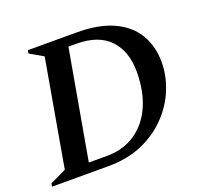

<svg xmlns="http://www.w3.org/2000/svg" viewBox="-123 -794 982 928"><g transform="rotate(-20 368.0 -330.0)"><path d="M-7 0 -4 -16 79 -56 175 -604 106 -644 109 -660H359Q474 -660 549 -625Q624 -590 660.5 -528Q697 -466 697 -385Q697 -316 669.5 -247.5Q642 -179 588.5 -123Q535 -67 458.5 -33.5Q382 0 283 0ZM339 -609H299L200 -49H293Q378 -49 440 -91Q502 -133 535 -208Q568 -283 568 -383Q568 -487 511 -548Q454 -609 339 -609Z"/></g></svg>

Font: Spectral SemiBold
Style: Italic
Weight: 600
Italic angle: -10°
Designer: Jean-Baptiste Levee
Foundry: Production Type
Version: Version 2.001